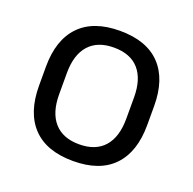

<svg xmlns="http://www.w3.org/2000/svg" viewBox="-98 -600 716 712"><g transform="rotate(20 260.0 -244.0)"><path d="M260 12.5Q155 12.5 100.8 -44.2Q46.5 -101 46.5 -207.5V-282Q46.5 -388 101 -444.5Q155.5 -501 260 -501Q365 -501 419.2 -444.5Q473.5 -388 473.5 -282V-207.5Q473.5 -101 419.2 -44.2Q365 12.5 260 12.5ZM260 -53.5Q325 -53.5 358.8 -92Q392.5 -130.5 392.5 -203V-286.5Q392.5 -358.5 358.8 -396.8Q325 -435 260 -435Q195.5 -435 161.5 -396.8Q127.5 -358.5 127.5 -286.5V-203Q127.5 -130.5 161.5 -92Q195.5 -53.5 260 -53.5Z"/></g></svg>

Font: Anek Gujarati
Style: Regular
Weight: 400
Designer: Mrunmayee Ghaisas (Gujarati), Yesha Goshar (Latin)
Foundry: Ek Type
Version: Version 1.003